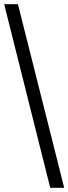

<svg xmlns="http://www.w3.org/2000/svg" viewBox="-20 -780 328 921"><path d="M221 121 0 -760H66L288 121Z"/></svg>

Font: Noto Serif Myanmar SemiBold
Style: Regular
Weight: 600
Designer: Ben Mitchell and the Monotype Design Team
Foundry: Monotype Imaging Inc.
Version: Version 2.106; ttfautohint (v1.8.4.7-5d5b)